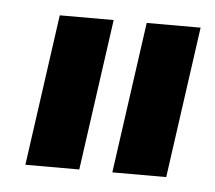

<svg xmlns="http://www.w3.org/2000/svg" viewBox="-32 -734 370 330"><g transform="rotate(5 152.5 -569.5)"><path d="M22.5 -439 59 -700H152L115.5 -439ZM172.5 -439 209 -700H302L265.5 -439Z"/></g></svg>

Font: Urbanist ExtraBold
Style: Italic
Weight: 800
Italic angle: -8°
Designer: Corey Hu
Foundry: Corey Hu
Version: Version 1.321; ttfautohint (v1.8.4.7-5d5b)